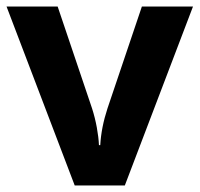

<svg xmlns="http://www.w3.org/2000/svg" viewBox="-20 -566 609 586"><path d="M208 0 0 -546H156L261 -235Q270 -207 275.5 -177Q281 -147 282 -123H286Q289 -177 308 -235L413 -546H569L361 0Z"/></svg>

Font: Noto Sans Duployan
Style: Bold
Weight: 700
Designer: David Corbett
Foundry: David Corbett
Version: Version 3.001